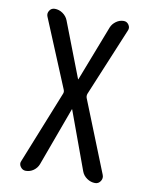

<svg xmlns="http://www.w3.org/2000/svg" viewBox="-83 -791 666 852"><g transform="rotate(10 250.0 -365.0)"><path d="M91.8 0Q77.1 0 67.9 -13.2Q58.6 -26.4 65.4 -40L195.3 -364.3Q200.2 -374 195.3 -384.8L68.4 -690.4Q62.5 -704.1 70.8 -717.3Q79.1 -730.5 94.7 -730.5Q114.3 -730.5 130.9 -718.8Q147.5 -707 154.3 -689.5L250 -441.4Q250 -440.4 251 -440.4Q252 -440.4 252 -441.4L348.6 -691.4Q355.5 -708 371.1 -719.2Q386.7 -730.5 405.3 -730.5Q419.9 -730.5 428.2 -717.8Q436.5 -705.1 430.7 -692.4L302.7 -384.8Q298.8 -374 302.7 -364.3L431.6 -42Q437.5 -27.3 428.7 -13.7Q419.9 0 404.3 0Q384.8 0 367.7 -11.7Q350.6 -23.4 343.8 -42L248 -303.7Q248 -304.7 247.1 -304.7Q246.1 -304.7 246.1 -303.7L149.4 -40Q142.6 -22.5 127 -11.2Q111.3 0 91.8 0Z"/></g></svg>

Font: Rounded-X Mgen+ 1m regular
Style: Regular
Weight: 400
Designer: [Source Han Sans]
Ryoko NISHIZUKA  (kana & ideographs); Paul D. Hunt (Latin, Greek & Cyrillic); Wenlong ZHANG  (bopomofo
Version: Version 1.059.20150602